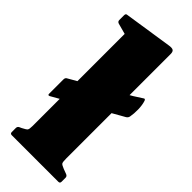

<svg xmlns="http://www.w3.org/2000/svg" viewBox="-250 -808 846 846"><g transform="rotate(45 173.5 -385.0)"><path d="M29 -240Q20 -236 20 -245V-335Q20 -346 29 -350L289 -500L328 -525Q335 -531 339 -522Q346 -501 346.5 -474.5Q347 -448 343 -427Q341 -417 332 -412ZM69 0V-564H275V0ZM33 0Q23 0 23 -10V-35Q23 -45 32 -49L41 -53Q61 -63 65 -68.5Q69 -74 69 -93V-180H275V-97Q275 -75 278.5 -69.5Q282 -64 300 -57L324 -48Q333 -44 333 -35V-10Q333 0 323 0ZM69 -563V-717L89 -662L19 -681Q9 -684 9 -694V-724Q9 -735 19 -735L242 -769Q260 -772 267.5 -767.5Q275 -763 275 -748V-563Z"/></g></svg>

Font: Hahmlet Black
Style: Regular
Weight: 900
Version: Version 1.002